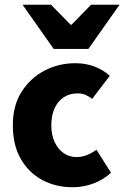

<svg xmlns="http://www.w3.org/2000/svg" viewBox="-20 -776 523 808"><path d="M286 12Q214 12 157 -19Q100 -50 67 -108Q34 -166 34 -249Q34 -332 71 -390Q108 -448 167.5 -479Q227 -510 297 -510Q342 -510 379 -495.5Q416 -481 442 -457L368 -360Q355 -370 340.5 -376.5Q326 -383 306 -383Q273 -383 248 -366.5Q223 -350 209.5 -320Q196 -290 196 -249Q196 -208 210 -178Q224 -148 248 -131.5Q272 -115 302 -115Q325 -115 346 -123.5Q367 -132 386 -146L447 -49Q416 -20 373.5 -4Q331 12 286 12ZM206 -570 75 -756H195L277 -672H281L363 -756H483L352 -570Z"/></svg>

Font: Mada ExtraBold
Style: Regular
Weight: 800
Designer: Khaled Hosny
Version: Version 1.5